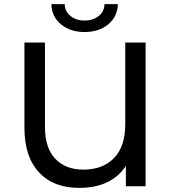

<svg xmlns="http://www.w3.org/2000/svg" viewBox="-20 -907 834 935"><path d="M689 -700H590V-303C590 -229.7 571.7 -174.3 535 -137C498.3 -99.7 448.7 -81 386 -81C328 -81 282.3 -98.7 249 -134C215.7 -169.3 199 -220.7 199 -288V-700H99V-285C99 -191 122.5 -118.7 169.5 -68C216.5 -17.3 281.7 8 365 8C469.7 8 545.7 -27.7 593 -99V0H689ZM277.5 -788C307.8 -763.3 346 -751 392 -751C438 -751 476.2 -763.3 506.5 -788C536.8 -812.7 552.7 -845.7 554 -887H489C488.3 -863 478.8 -843.7 460.5 -829C442.2 -814.3 419.3 -807 392 -807C364.7 -807 341.8 -814.3 323.5 -829C305.2 -843.7 295.7 -863 295 -887H230C231.3 -845.7 247.2 -812.7 277.5 -788Z"/></svg>

Font: ICO Headline
Style: Regular
Weight: 500
Designer: Julieta Ulanovsky
Foundry: Julieta Ulanovsky
Version: Version 7.200